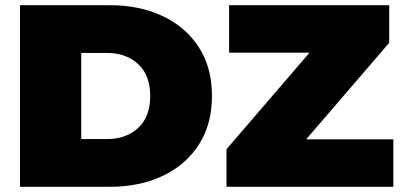

<svg xmlns="http://www.w3.org/2000/svg" viewBox="-20 -720 1548 740"><path d="M57 0V-700H402Q519 -700 608 -657.5Q697 -615 747 -537Q797 -459 797 -350Q797 -242 747 -163.5Q697 -85 608 -42.5Q519 0 402 0ZM293 -184H392Q466 -184 512.5 -227Q559 -270 559 -350Q559 -430 512.5 -473Q466 -516 392 -516H293ZM853 0V-145L1173 -517H863V-700H1480V-555L1160 -183H1496V0Z"/></svg>

Font: Montserrat Black
Style: Regular
Weight: 900
Designer: Julieta Ulanovsky
Foundry: Julieta Ulanovsky
Version: Version 9.000; ttfautohint (v1.8.4.7-5d5b)